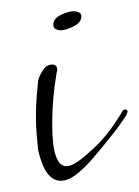

<svg xmlns="http://www.w3.org/2000/svg" viewBox="-20 -325 247 342"><path d="M88 -271Q84 -271 79.5 -273Q75 -275 75 -281Q75 -292 88.5 -298.5Q102 -305 111 -305Q116 -305 120.5 -303Q125 -301 125 -296Q125 -285 111 -278Q97 -271 88 -271ZM148 -46Q133 -28 117.5 -15.5Q102 -3 88 -3Q75 -3 65 -15.5Q55 -28 48 -57Q47 -66 45.5 -83Q44 -100 44 -118Q44 -137 45.5 -154.5Q47 -172 48 -182Q50 -190 56.5 -200Q63 -210 73 -210Q82 -210 82 -200Q82 -199 81.5 -198Q81 -197 81 -196Q77 -173 75 -150.5Q73 -128 73 -105Q73 -65 79.5 -47Q86 -29 98 -29Q107 -29 119 -37.5Q131 -46 146 -60Q159 -72 171 -87Q183 -102 197 -125Q199 -130 203 -130Q210 -130 205 -120Q195 -104 180 -85Q165 -66 148 -46Z"/></svg>

Font: Fuggles
Style: Regular
Weight: 400
Designer: Rob Leuschke
Foundry: Robert E. Leuschke
Version: Version 1.100; ttfautohint (v1.8.3)